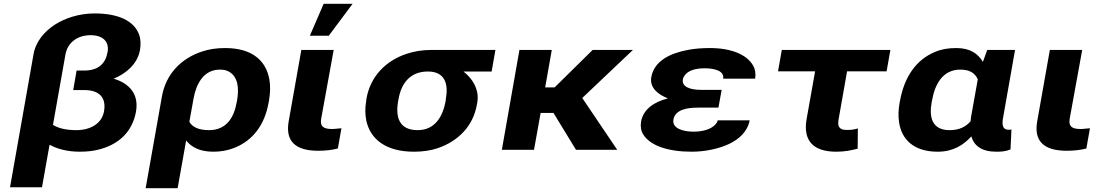

<svg xmlns="http://www.w3.org/2000/svg" viewBox="-20 -792 5815 1015"><path d="M401 10C441 10 478 6 512 -4C611 -32 680 -97 699 -202C715 -295 664 -351 581 -376C648 -404 707 -454 720 -528C725 -559 724 -586 715 -610C688 -682 606 -721 480 -721C396 -721 322 -695 269 -661C216 -626 169 -574 157 -504L33 198H202L242 -27C281 -5 336 10 401 10ZM530 -204C519 -140 460 -104 383 -104C330 -104 288 -114 260 -132L326 -504C337 -565 387 -606 459 -606C524 -606 558 -572 549 -518C538 -455 500 -419 424 -419H385L367 -316H424C508 -316 542 -274 530 -204Z M1109 10C1148 10 1185 3 1218 -10C1318 -49 1380 -134 1400 -250L1402 -260C1409 -301 1410 -338 1404 -372C1387 -468 1317 -538 1170 -538C1125 -538 1084 -532 1046 -519C938 -483 857 -401 836 -282L750 203H919L964 -49C993 -14 1035 10 1109 10ZM1085 -104C1031 -104 997 -120 981 -148L1003 -270C1016 -344 1054 -424 1142 -424C1164 -424 1180 -420 1194 -411C1237 -384 1245 -327 1233 -260L1231 -250C1217 -172 1178 -104 1085 -104Z M1662 5C1703 5 1734 1 1766 -7L1785 -114L1763 -112C1754 -111 1745 -110 1735 -110C1688 -110 1671 -125 1678 -165L1744 -528H1573L1506 -150C1488 -47 1540 5 1662 5ZM1691 -772 1618 -603H1718L1844 -772Z M2579 -414 2599 -528H2262C2214 -528 2170 -521 2131 -508C2021 -472 1938 -390 1917 -269L1916 -259C1909 -220 1910 -185 1917 -152C1938 -58 2018 10 2168 10C2214 10 2257 4 2295 -9C2400 -45 2481 -123 2501 -239L2503 -249C2506 -266 2506 -282 2504 -297C2496 -346 2467 -385 2430 -414ZM2242 -414C2334 -414 2351 -346 2337 -269L2336 -259C2322 -180 2282 -104 2188 -104C2088 -104 2070 -175 2085 -259L2087 -269C2101 -349 2146 -414 2242 -414Z M2906 -195 3025 0H3243L3058 -274L3326 -528H3113L2912 -330H2862L2897 -528H2726L2633 0H2803L2838 -195Z M3669 -223H3778L3795 -317H3686C3630 -317 3583 -332 3590 -373C3591 -380 3595 -387 3600 -394C3619 -420 3658 -431 3705 -431C3756 -431 3810 -418 3803 -376H3972C3976 -401 3973 -424 3962 -444C3930 -503 3846 -538 3733 -538C3691 -538 3652 -535 3616 -528C3525 -511 3438 -471 3423 -384C3413 -327 3461 -291 3511 -272C3441 -254 3381 -217 3369 -149C3365 -124 3368 -101 3380 -82C3417 -21 3514 10 3636 10C3709 10 3780 -6 3832 -30C3884 -54 3932 -95 3943 -156H3774C3773 -148 3768 -141 3762 -134C3739 -109 3697 -96 3646 -96C3589 -96 3532 -114 3540 -160C3549 -210 3606 -223 3669 -223Z M4401 10C4446 10 4479 3 4514 -6L4515 -113C4494 -107 4482 -105 4456 -105C4415 -105 4407 -125 4413 -160L4458 -415H4667L4687 -528H4113L4093 -415H4289L4244 -162C4225 -52 4275 10 4401 10Z M5035 -538C4994 -538 4957 -532 4924 -518C4821 -476 4760 -382 4738 -260L4736 -250C4729 -212 4728 -177 4733 -145C4746 -58 4807 10 4937 10C5020 10 5074 -26 5115 -71C5129 -22 5169 10 5247 10C5278 10 5297 8 5322 -2L5327 -108C5323 -106 5319 -106 5313 -106C5276 -106 5277 -138 5283 -171L5346 -528H5199L5176 -465C5151 -506 5112 -538 5035 -538ZM5149 -373 5113 -171C5112 -164 5112 -158 5111 -151C5086 -122 5052 -104 5000 -104C4907 -104 4891 -172 4905 -250L4907 -260C4921 -341 4960 -424 5057 -424C5110 -424 5135 -403 5149 -373Z M5619 5C5660 5 5691 1 5723 -7L5742 -114L5720 -112C5711 -111 5702 -110 5692 -110C5645 -110 5628 -125 5635 -165L5701 -528H5530L5463 -150C5445 -47 5497 5 5619 5Z"/></svg>

Font: Asimov
Style: XWidIt
Weight: 500
Designer: Google
Version: Version 2.000980; 2014